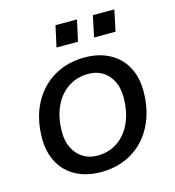

<svg xmlns="http://www.w3.org/2000/svg" viewBox="-113 -851 875 958"><g transform="rotate(-15 325.0 -371.5)"><path d="M50 -226Q50 -326 89 -402Q128 -478 198 -520Q268 -562 359 -562Q432 -562 486.5 -533Q541 -504 570.5 -450.5Q600 -397 600 -325Q600 -225 561.5 -148.5Q523 -72 453 -30Q383 12 292 12Q219 12 164 -17Q109 -46 79.5 -100Q50 -154 50 -226ZM295 -72Q355 -72 400.5 -103Q446 -134 471 -190Q496 -246 496 -320Q496 -368 478.5 -403.5Q461 -439 429.5 -458.5Q398 -478 356 -478Q296 -478 250 -447Q204 -416 179 -360Q154 -304 154 -230Q154 -185 171.5 -149Q189 -113 221 -92.5Q253 -72 295 -72ZM454 -755H565L542 -646H431ZM261 -755H372L348 -646H237Z"/></g></svg>

Font: Azeret Mono
Style: Italic
Weight: 400
Italic angle: -12°
Designer: Martin Vácha
Foundry: Displaay
Version: Version 1.000; Glyphs 3.0.3, build 3074